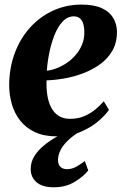

<svg xmlns="http://www.w3.org/2000/svg" viewBox="-20 -568 528 816"><path d="M443 -101Q429.5 -80.5 399.2 -54Q369 -27.5 323.8 -8Q278.5 11.5 220 11.5Q166 11.5 127.8 -6.8Q89.5 -25 65.5 -55.8Q41.5 -86.5 30.5 -124.8Q19.5 -163 19 -203.5Q19 -277.5 42 -340.2Q65 -403 106.8 -449.8Q148.5 -496.5 204.8 -522.5Q261 -548.5 326.5 -548.5Q379.5 -548.5 412.2 -533.5Q445 -518.5 460.8 -492.5Q476.5 -466.5 477 -434Q477.5 -387.5 458 -353.2Q438.5 -319 405.8 -295.2Q373 -271.5 333.2 -256.5Q293.5 -241.5 253 -234.5Q212.5 -227.5 178 -226.5Q176.5 -191 181.5 -161.2Q186.5 -131.5 198.5 -109.5Q210.5 -87.5 230 -75.2Q249.5 -63 277 -63Q311 -63 337.8 -74.2Q364.5 -85.5 385.2 -102.8Q406 -120 421 -137.5ZM294.5 -498.5Q267 -498.5 246.5 -476.8Q226 -455 212 -420Q198 -385 189.8 -344.8Q181.5 -304.5 179 -267.5Q198.5 -269.5 220.8 -278Q243 -286.5 264 -300.8Q285 -315 302 -334.8Q319 -354.5 329 -379.2Q339 -404 338.5 -433.5Q337.5 -468 326 -483.2Q314.5 -498.5 294.5 -498.5ZM208.5 228Q160 228 135.2 206.5Q110.5 185 110.5 150.5Q110.5 121.5 125.2 97Q140 72.5 164.5 52Q189 31.5 218 15Q247 -1.5 275 -14.5L296 -26.5L330.5 -15.5Q293.5 5.5 270.8 27Q248 48.5 237.5 69.5Q227 90.5 226.5 111Q226.5 131.5 236.8 141.2Q247 151 264.5 151Q284.5 151 302.2 141.5Q320 132 340.5 116.5L355 156.5Q335.5 181.5 297.5 204.8Q259.5 228 208.5 228Z"/></svg>

Font: Merriweather 72pt ExtraBold
Style: Italic
Weight: 800
Italic angle: -7.8°
Version: Version 2.101